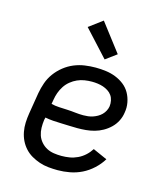

<svg xmlns="http://www.w3.org/2000/svg" viewBox="-116 -865 831 962"><g transform="rotate(15 300.0 -384.0)"><path d="M273 8Q249 8 224.5 5.5Q200 3 178 -4.5Q156 -12 136 -23.5Q116 -35 100.5 -52Q85 -69 75 -89.5Q65 -110 60.5 -133.5Q56 -157 57 -181Q58 -205 62 -230L80 -340Q85 -368 94.5 -395Q104 -422 121.5 -446Q139 -470 163 -489Q187 -508 214 -519Q241 -530 269 -534Q297 -538 325 -538Q352 -538 378.5 -534.5Q405 -531 429 -521.5Q453 -512 473 -496.5Q493 -481 505.5 -459Q518 -437 523 -410.5Q528 -384 523 -357Q520 -335 509.5 -314Q499 -293 482 -276.5Q465 -260 444.5 -248.5Q424 -237 402 -231Q380 -225 358 -223Q336 -221 314 -221Q293 -221 271.5 -222Q250 -223 229 -223.5Q208 -224 187 -225.5Q166 -227 146 -231L143 -218Q140 -197 140.5 -176.5Q141 -156 147 -138Q153 -120 166 -105Q179 -90 196 -81Q213 -72 233 -69Q253 -66 273 -66Q294 -66 315 -69.5Q336 -73 356 -82.5Q376 -92 392.5 -107Q409 -122 421 -141L495 -108Q478 -80 452.5 -56.5Q427 -33 397.5 -18.5Q368 -4 336 2Q304 8 273 8ZM326 -291Q338 -291 350.5 -292.5Q363 -294 375 -298Q387 -302 398.5 -308.5Q410 -315 419 -324Q428 -333 434 -344.5Q440 -356 442 -368Q444 -383 441 -398Q438 -413 430 -424.5Q422 -436 409.5 -444Q397 -452 383.5 -456.5Q370 -461 355 -463Q340 -465 325 -465Q306 -465 287 -462Q268 -459 250 -451Q232 -443 216 -430Q200 -417 189 -400Q178 -383 171.5 -365Q165 -347 162 -328L158 -305Q178 -300 199 -299Q220 -298 241.5 -297Q263 -296 284 -293.5Q305 -291 326 -291ZM357 -589 233 -724 303 -776 414 -631Z"/></g></svg>

Font: Iosevka Curly Extended
Style: Italic
Weight: 400
Width: 7
Italic angle: -9°
Monospace: yes
Designer: Belleve Invis
Foundry: Belleve Invis
Version: Version 11.1.0; ttfautohint (v1.8.3)